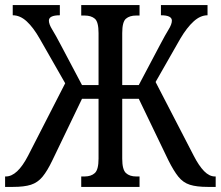

<svg xmlns="http://www.w3.org/2000/svg" viewBox="-25 -734 867 754"><path d="M-5 0V-41H-2Q43 -41 85 -122L231 -407L131 -582Q106 -626 80 -650Q54 -674 25 -674V-714H210V-674Q167 -674 167 -653Q167 -639 180 -618Q193 -597 214 -557L297 -400H362V-604Q362 -648 347.5 -660.5Q333 -673 307 -673H294V-714H523V-673H510Q484 -673 469.5 -660.5Q455 -648 455 -604V-400H520L603 -557Q624 -597 637 -618Q650 -639 650 -653Q650 -674 607 -674V-714H790V-674Q762 -674 735.5 -650Q709 -626 683 -582L586 -412L736 -122Q756 -83 776.5 -62Q797 -41 819 -41H822V0H791Q747 0 720.5 -8.5Q694 -17 675.5 -40Q657 -63 636 -105L520 -346H455V-111Q455 -68 469.5 -54.5Q484 -41 510 -41H523V0H294V-41H307Q333 -41 347.5 -54.5Q362 -68 362 -111V-346H297L181 -105Q161 -63 142 -40Q123 -17 96.5 -8.5Q70 0 26 0Z"/></svg>

Font: Noto Serif ExtraCondensed
Style: Regular
Weight: 400
Width: 2
Designer: Monotype Design Team
Foundry: Monotype Imaging Inc.
Version: Version 2.015